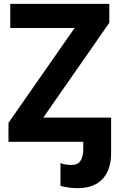

<svg xmlns="http://www.w3.org/2000/svg" viewBox="-20 -734 619 994"><path d="M383.3 240.2Q334.5 240.2 293 228V110.8Q321.8 120.1 351.1 120.1Q411.1 120.1 411.1 37.1V0H23.9V-98.1L366.2 -588.9H33.2V-713.9H545.9V-616.2L204.1 -125H555.2V59.1Q555.2 145.5 510.5 192.9Q465.8 240.2 383.3 240.2Z"/></svg>

Font: NotoSans-Bold
Style: Bold
Weight: 700
Designer: Monotype Design team
Foundry: Monotype Imaging Inc.
Version: Version 1.04